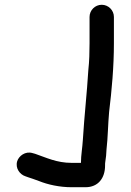

<svg xmlns="http://www.w3.org/2000/svg" viewBox="-20 -681 547 804"><path d="M355 -610V-500C355 -464 354 -424 350 -389C344 -290 333 -195 327 -96C325 -61 319 -32 319 1H280C217 1 174 -21 127 -37L116 -40C86 -49 59 -28 52 -6C43 24 64 50 86 57L97 61L118 68C126 71 134 74 143 77C180 92 229 103 280 103H338C391 103 420 65 420 12C420 6 420 0 421 -4C424 -21 425 -35 426 -55C432 -107 432 -159 437 -213C448 -303 457 -401 457 -500V-610C457 -638 434 -661 406 -661C378 -661 355 -638 355 -610Z"/></svg>

Font: Electronic
Style: UltBlk
Weight: 500
Version: Version 1.011